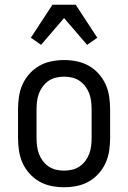

<svg xmlns="http://www.w3.org/2000/svg" viewBox="-20 -781 540 809"><path d="M250 8Q223 8 196 2.5Q169 -3 146 -16Q123 -29 104.5 -49.5Q86 -70 75 -94.5Q64 -119 60 -146Q56 -173 56 -200V-320Q56 -347 60 -374Q64 -401 75 -425.5Q86 -450 104.5 -470.5Q123 -491 146 -504Q169 -517 196 -522.5Q223 -528 250 -528Q277 -528 304 -522.5Q331 -517 354 -504Q377 -491 395.5 -470.5Q414 -450 425 -425.5Q436 -401 440 -374Q444 -347 444 -320V-200Q444 -173 440 -146Q436 -119 425 -94.5Q414 -70 395.5 -49.5Q377 -29 354 -16Q331 -3 304 2.5Q277 8 250 8ZM250 -62Q267 -62 284 -66Q301 -70 315 -79.5Q329 -89 339.5 -103Q350 -117 356 -133Q362 -149 364 -166Q366 -183 366 -200V-320Q366 -337 364 -354Q362 -371 356 -387Q350 -403 339.5 -417Q329 -431 315 -440.5Q301 -450 284 -454Q267 -458 250 -458Q233 -458 216 -454Q199 -450 185 -440.5Q171 -431 160.5 -417Q150 -403 144 -387Q138 -371 136 -354Q134 -337 134 -320V-200Q134 -183 136 -166Q138 -149 144 -133Q150 -117 160.5 -103Q171 -89 185 -79.5Q199 -70 216 -66Q233 -62 250 -62ZM153 -592 110 -622 201 -761H299L390 -622L347 -592L250 -705Z"/></svg>

Font: Iosevka Curly
Style: Regular
Weight: 400
Monospace: yes
Designer: Belleve Invis
Foundry: Belleve Invis
Version: Version 22.1.2; ttfautohint (v1.8.4)